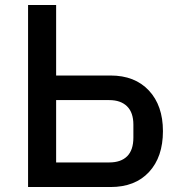

<svg xmlns="http://www.w3.org/2000/svg" viewBox="-20 -753 716 773"><path d="M93 -733H206V-449H425Q523 -449 579.5 -388.5Q636 -328 636 -225Q636 -121 580 -60.5Q524 0 425 0H93ZM420 -99Q467 -99 492 -124Q517 -149 517 -199V-251Q517 -300 491.5 -325Q466 -350 420 -350H206V-99Z"/></svg>

Font: IBM Plex Sans JP Medm
Style: Regular
Weight: 500
Designer: Mike Abbink; Paul van der Laan; Pieter van Rosmalen; Wujin Sim; Yejin Wi; Jinhee Kim; Boomi Park; Yona Kim; Kichan Ma
Foundry: Sandoll Inc.
Version: Version 1.002